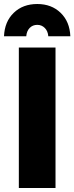

<svg xmlns="http://www.w3.org/2000/svg" viewBox="-26 -938 371 958"><path d="M68 -701H251V0H68ZM-6 -757Q-3 -830 42.5 -874Q88 -918 160 -918Q231 -918 276.5 -874Q322 -830 325 -757H215Q213 -783 197.5 -798.5Q182 -814 160 -814Q137 -814 122 -798.5Q107 -783 105 -757Z"/></svg>

Font: Montserrat arm2
Style: Bold
Weight: 700
Designer: Julieta Ulanovsky
Foundry: Julieta Ulanovsky
Version: Version 6.000